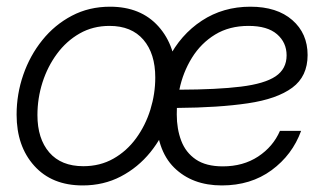

<svg xmlns="http://www.w3.org/2000/svg" viewBox="-20 -546 972 576"><path d="M228 10.3Q135.7 10.3 82.8 -48.6Q29.8 -107.4 29.8 -202.1Q29.8 -263.7 49.8 -321.5Q69.8 -379.4 106.9 -425.5Q144 -471.7 195.6 -498.8Q247.1 -525.9 310.1 -525.9Q402.3 -525.9 455.3 -466.8Q508.3 -407.7 508.3 -312.5Q508.3 -250.5 488.3 -192.9Q468.3 -135.3 431.2 -89.4Q394 -43.5 342.5 -16.6Q291 10.3 228 10.3ZM230 -47.4Q280.3 -47.4 320.3 -70.1Q360.4 -92.8 388.4 -131.3Q416.5 -169.9 431.2 -217.3Q445.8 -264.6 445.8 -313.5Q445.8 -385.3 410.2 -426.8Q374.5 -468.3 308.6 -468.3Q258.8 -468.3 219 -445.6Q179.2 -422.9 150.9 -384.5Q122.6 -346.2 107.4 -298.6Q92.3 -251 92.3 -200.7Q92.3 -129.9 127.9 -88.6Q163.6 -47.4 230 -47.4ZM645.5 10.3Q556.6 10.3 502.4 -43.2Q448.2 -96.7 448.2 -205.6Q448.2 -296.9 484.9 -369.4Q521.5 -441.9 585.4 -483.9Q649.4 -525.9 731 -525.9Q811 -525.9 856.9 -485.8Q902.8 -445.8 902.8 -380.9Q902.8 -316.9 856.9 -283Q811 -249 723.6 -236.1Q636.2 -223.1 510.7 -222.2Q510.3 -212.4 510.3 -202.6Q510.3 -159.2 523.7 -123.8Q537.1 -88.4 567.6 -67.6Q598.1 -46.9 648.4 -46.9Q709.5 -46.9 754.4 -76.4Q799.3 -106 819.8 -153.3H883.3Q856.9 -81.1 794.7 -35.4Q732.4 10.3 645.5 10.3ZM518.1 -276.9Q631.8 -277.3 702.9 -286.1Q773.9 -294.9 806.9 -317.1Q839.8 -339.4 839.8 -379.9Q839.8 -418.5 811 -443.4Q782.2 -468.3 725.6 -468.3Q668 -468.3 625.5 -442.4Q583 -416.5 555.9 -372.8Q528.8 -329.1 518.1 -276.9Z"/></svg>

Font: Inter Display Light
Style: Italic
Weight: 300
Italic angle: -9.39999°
Designer: Rasmus Andersson
Foundry: rsms
Version: Version 4.000;git-a52131595